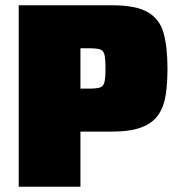

<svg xmlns="http://www.w3.org/2000/svg" viewBox="-20 -708 676 728"><path d="M51 0V-688H404Q496 -688 541 -661.5Q586 -635 600.5 -582Q615 -529 615 -448Q615 -393 608.5 -349Q602 -305 581 -273.5Q560 -242 517.5 -225.5Q475 -209 404 -209H285V0ZM285 -372H316Q345 -372 358.5 -376Q372 -380 376 -396.5Q380 -413 380 -448Q380 -485 376 -501Q372 -517 358.5 -521Q345 -525 316 -525H285Z"/></svg>

Font: Saira Black
Style: Regular
Weight: 900
Designer: Hector Gatti with collaboration of the Omnibus-Type team
Foundry: Omnibus-Type
Version: Version 1.100; ttfautohint (v1.8.3)